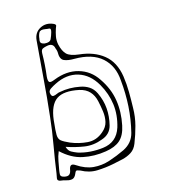

<svg xmlns="http://www.w3.org/2000/svg" viewBox="-77 -678 794 823"><g transform="rotate(-10 320.0 -266.0)"><path d="M482 -186Q485 -147 478.5 -109Q472 -71 461 -34Q454 -10 437 3Q420 16 398.5 23Q377 30 356 36Q322 46 285.5 50.5Q249 55 213 39Q206 37 199.5 36Q193 35 190 46Q184 66 172.5 69.5Q161 73 147.5 70Q134 67 122 67Q107 66 108 54.5Q109 43 110 34Q113 -27 118.5 -88.5Q124 -150 125 -211Q127 -294 126 -377Q125 -460 125 -543Q125 -577 151 -594Q177 -611 209 -600Q220 -596 218.5 -590Q217 -584 215 -578Q211 -561 209.5 -544.5Q208 -528 213 -510Q223 -479 239 -466Q255 -453 294 -452Q359 -451 404 -421Q449 -391 465 -326Q473 -292 476.5 -256.5Q480 -221 482 -186ZM138 -548Q136 -535 140.5 -530Q145 -525 157 -524Q180 -524 185 -537.5Q190 -551 193 -567Q196 -584 187 -583.5Q178 -583 170 -584Q148 -586 143 -574.5Q138 -563 138 -548ZM136 -59Q129 -37 127.5 -18Q126 1 124 20Q123 30 123.5 40.5Q124 51 141 53Q156 55 162.5 48.5Q169 42 170 29Q172 -1 196 12Q236 34 272 34Q308 34 342 19.5Q376 5 410 -15Q449 -39 456 -82Q465 -139 463.5 -196Q462 -253 451 -311Q441 -376 395.5 -410Q350 -444 271 -437Q243 -434 225 -440Q207 -446 205 -479Q204 -484 202.5 -487.5Q201 -491 199 -495Q192 -520 165 -512Q154 -509 146 -504.5Q138 -500 139 -484Q141 -459 141.5 -434Q142 -409 141 -383Q141 -363 147 -358.5Q153 -354 172 -364Q228 -392 280 -382Q332 -372 366 -329Q404 -283 417 -230.5Q430 -178 423 -120Q418 -77 397 -55Q376 -33 335 -23Q283 -10 233 -16Q183 -22 136 -59ZM168 -72Q175 -54 187.5 -48.5Q200 -43 214 -39Q242 -33 270 -33.5Q298 -34 326 -40Q387 -53 401 -115Q412 -168 401.5 -216Q391 -264 361 -307Q326 -357 276 -367.5Q226 -378 174 -346Q162 -339 149.5 -329Q137 -319 144 -304Q148 -295 155 -296Q162 -297 170.5 -302Q179 -307 186 -308Q228 -320 274 -315Q296 -313 314 -303.5Q332 -294 344 -274Q364 -240 370 -204Q376 -168 370 -130Q364 -92 327 -76Q288 -57 248.5 -59.5Q209 -62 168 -72ZM138 -186Q137 -147 139 -129Q141 -111 152 -103.5Q163 -96 189 -87Q227 -75 265.5 -75.5Q304 -76 333 -106Q352 -125 355 -147.5Q358 -170 352.5 -194Q347 -218 340 -240Q332 -266 314.5 -282Q297 -298 268 -302Q201 -310 170.5 -285Q140 -260 138 -194Z"/></g></svg>

Font: Rock 3D
Style: Regular
Weight: 400
Version: Version 1.000